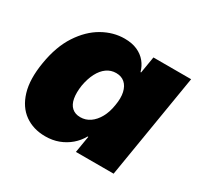

<svg xmlns="http://www.w3.org/2000/svg" viewBox="-123 -694 884 853"><g transform="rotate(30 319.0 -267.5)"><path d="M199.2 8.3Q137.7 8.3 93.5 -23.2Q49.3 -54.7 30.8 -116.2Q12.2 -177.7 27.3 -268.1Q42.5 -360.4 82.8 -421.6Q123 -482.9 177.2 -513.7Q231.4 -544.4 289.1 -544.4Q327.1 -544.4 354.5 -532.2Q381.8 -520 399.2 -498.8Q416.5 -477.5 423.8 -450.7H426.8L440.9 -535.6H634.3L545.9 0H352.5L366.7 -85.4H363.3Q347.7 -57.1 323 -36.1Q298.3 -15.1 267.3 -3.4Q236.3 8.3 199.2 8.3ZM291.5 -143.1Q318.8 -143.1 341.1 -158.4Q363.3 -173.8 378.9 -201.7Q394.5 -229.5 400.4 -268.1Q407.2 -306.6 400.9 -334.7Q394.5 -362.8 377.2 -377.9Q359.9 -393.1 333 -393.1Q306.2 -393.1 284.9 -377.9Q263.7 -362.8 249 -334.7Q234.4 -306.6 227.5 -268.1Q221.7 -229.5 226.8 -201.2Q231.9 -172.9 248.5 -158Q265.1 -143.1 291.5 -143.1Z"/></g></svg>

Font: Inter 20pt Black
Style: Italic
Weight: 900
Italic angle: -9.3988°
Version: Version 4.001;git-66647c0bb